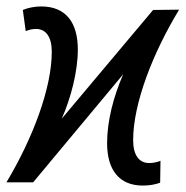

<svg xmlns="http://www.w3.org/2000/svg" viewBox="-31 -567 577 597"><path d="M413 10C432 10 452 7 467 1L468 -67C459 -63 445 -60 433 -60C402 -60 383 -84 383 -131C383 -245 444 -402 526 -537L445 -536L161 -198C189 -261 211 -344 211 -413C211 -498 173 -547 97 -547C78 -547 56 -543 40 -536L49 -470C57 -474 69 -477 81 -477C112 -477 130 -452 130 -406C130 -293 71 -137 -11 0H72L352 -336C322 -267 302 -191 302 -122C302 -37 341 10 413 10Z"/></svg>

Font: Noto Sans Display SemiCondensed
Style: Italic
Weight: 400
Width: 4
Italic angle: -12°
Designer: Monotype Design Team
Foundry: Monotype Imaging Inc.
Version: Version 1.900